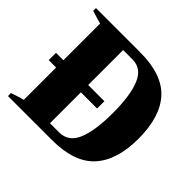

<svg xmlns="http://www.w3.org/2000/svg" viewBox="-166 -890 1080 1080"><g transform="rotate(45 373.5 -350.0)"><path d="M713 -350Q713 -178 632 -89Q551 0 374 0H24V-24Q44 -30 54 -34Q95 -47 102 -48V-305H43V-363H102V-655Q81 -660 44 -672L24 -678V-700H375Q552 -700 632.5 -611.5Q713 -523 713 -350ZM509 -350Q509 -489 477.5 -565Q446 -641 374 -641H299V-363H428V-305H299V-59H372Q446 -59 477.5 -134.5Q509 -210 509 -350Z"/></g></svg>

Font: Trirong Black
Style: Regular
Weight: 900
Designer: Katatrad Team
Foundry: CadsonDemak
Version: Version 1.001